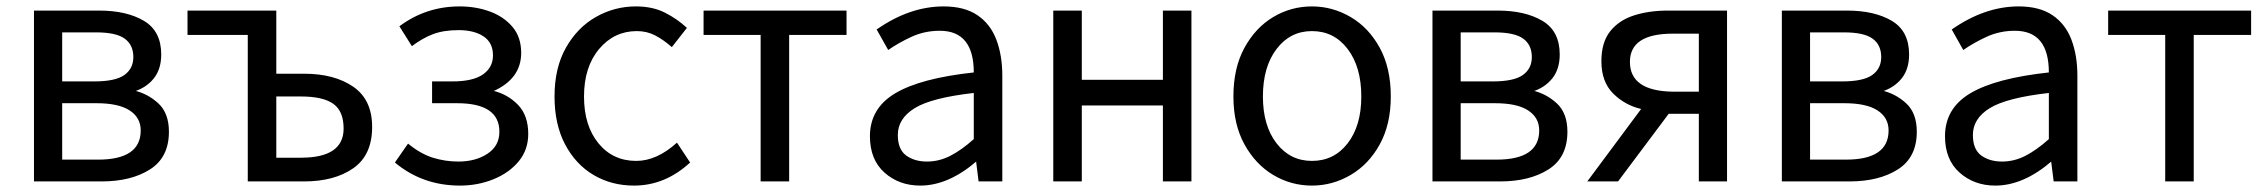

<svg xmlns="http://www.w3.org/2000/svg" viewBox="-20 -560 7063 599"><path d="M297 6H86V-527H289Q375 -527 429 -495Q483 -463 483 -390Q483 -344 459.5 -315Q436 -286 397 -274V-278Q441 -268 474 -237.5Q507 -207 507 -149Q507 -69 448 -31.5Q389 6 297 6ZM286 -62Q419 -62 419 -153Q419 -193 384.5 -215.5Q350 -238 281 -238H174V-62ZM274 -306Q340 -306 368 -326Q396 -346 396 -382Q396 -420 369 -439.5Q342 -459 280 -459H174V-306Z M929 6H753V-451H565V-527H842V-330H929Q1023 -330 1082 -289.5Q1141 -249 1141 -164Q1141 -76 1082 -35Q1023 6 929 6ZM919 -68Q1052 -68 1052 -159Q1052 -213 1020 -236Q988 -259 919 -259H842V-68Z M1415 19Q1298 19 1212 -53L1253 -112Q1292 -80 1330.5 -68Q1369 -56 1410 -56Q1464 -56 1501 -80.5Q1538 -105 1538 -149Q1538 -238 1406 -238H1328V-306H1391Q1456 -306 1487 -328Q1518 -350 1518 -387Q1518 -427 1488.5 -446.5Q1459 -466 1411 -466Q1364 -466 1331 -453.5Q1298 -441 1265 -416L1226 -478Q1309 -540 1414 -540Q1465 -540 1508.5 -524Q1552 -508 1579 -476Q1606 -444 1606 -395Q1606 -314 1518 -275V-277Q1564 -266 1596 -233Q1628 -200 1628 -142Q1628 -93 1598.5 -57Q1569 -21 1520 -1Q1471 19 1415 19Z M1958 19Q1888 19 1832 -14Q1776 -47 1743 -109.5Q1710 -172 1710 -259Q1710 -348 1745.5 -411Q1781 -474 1839 -507Q1897 -540 1964 -540Q2016 -540 2054.5 -520.5Q2093 -501 2123 -473L2076 -413Q2050 -436 2024 -449.5Q1998 -463 1967 -463Q1896 -463 1849 -407Q1802 -351 1802 -259Q1802 -168 1847 -113Q1892 -58 1965 -58Q2029 -58 2092 -115L2133 -53Q2055 19 1958 19Z M2442 6H2353V-451H2175V-527H2621V-451H2442Z M2851 19Q2785 19 2739.5 -21.5Q2694 -62 2694 -135Q2694 -222 2773 -269Q2852 -316 3018 -334Q3018 -464 2912 -464Q2865 -464 2824.5 -445.5Q2784 -427 2751 -404L2715 -468Q2818 -540 2924 -540Q2989 -540 3029.5 -512.5Q3070 -485 3088.5 -436Q3107 -387 3107 -324V6H3033L3025 -58H3028Q2939 19 2851 19ZM2872 -56Q2910 -56 2945 -74Q2980 -92 3018 -126V-270Q2886 -255 2833.5 -222.5Q2781 -190 2781 -139Q2781 -94 2807 -75Q2833 -56 2872 -56Z M3697 6H3608V-231H3355V6H3266V-527H3355V-311H3608V-527H3697Z M4073 19Q4008 19 3952.5 -14Q3897 -47 3862.5 -109.5Q3828 -172 3828 -259Q3828 -348 3862.5 -411Q3897 -474 3952.5 -507Q4008 -540 4073 -540Q4137 -540 4193.5 -507Q4250 -474 4284.5 -411Q4319 -348 4319 -259Q4319 -172 4284.5 -109.5Q4250 -47 4193.5 -14Q4137 19 4073 19ZM4073 -58Q4142 -58 4184.5 -113Q4227 -168 4227 -259Q4227 -351 4184.5 -407Q4142 -463 4073 -463Q4005 -463 3962.5 -407Q3920 -351 3920 -259Q3920 -168 3962.5 -113Q4005 -58 4073 -58Z M4660 6H4449V-527H4652Q4738 -527 4792 -495Q4846 -463 4846 -390Q4846 -344 4822.5 -315Q4799 -286 4760 -274V-278Q4804 -268 4837 -237.5Q4870 -207 4870 -149Q4870 -69 4811 -31.5Q4752 6 4660 6ZM4649 -62Q4782 -62 4782 -153Q4782 -193 4747.5 -215.5Q4713 -238 4644 -238H4537V-62ZM4637 -306Q4703 -306 4731 -326Q4759 -346 4759 -382Q4759 -420 4732 -439.5Q4705 -459 4643 -459H4537V-306Z M5368 6H5280V-205H5186L5028 6H4932L5100 -220Q5049 -232 5012.5 -268.5Q4976 -305 4976 -369Q4976 -428 5003.5 -462.5Q5031 -497 5078 -512Q5125 -527 5184 -527H5368ZM5280 -274V-455H5199Q5065 -455 5065 -367Q5065 -276 5199 -274Z M5750 6H5539V-527H5742Q5828 -527 5882 -495Q5936 -463 5936 -390Q5936 -344 5912.5 -315Q5889 -286 5850 -274V-278Q5894 -268 5927 -237.5Q5960 -207 5960 -149Q5960 -69 5901 -31.5Q5842 6 5750 6ZM5739 -62Q5872 -62 5872 -153Q5872 -193 5837.5 -215.5Q5803 -238 5734 -238H5627V-62ZM5727 -306Q5793 -306 5821 -326Q5849 -346 5849 -382Q5849 -420 5822 -439.5Q5795 -459 5733 -459H5627V-306Z M6205 19Q6139 19 6093.5 -21.5Q6048 -62 6048 -135Q6048 -222 6127 -269Q6206 -316 6372 -334Q6372 -464 6266 -464Q6219 -464 6178.5 -445.5Q6138 -427 6105 -404L6069 -468Q6172 -540 6278 -540Q6343 -540 6383.5 -512.5Q6424 -485 6442.5 -436Q6461 -387 6461 -324V6H6387L6379 -58H6382Q6293 19 6205 19ZM6226 -56Q6264 -56 6299 -74Q6334 -92 6372 -126V-270Q6240 -255 6187.5 -222.5Q6135 -190 6135 -139Q6135 -94 6161 -75Q6187 -56 6226 -56Z M6824 6H6735V-451H6557V-527H7003V-451H6824Z"/></svg>

Font: LXGW 975 Gothic SC
Style: Regular
Weight: 400
Version: Version 2.01;February 25, 2021